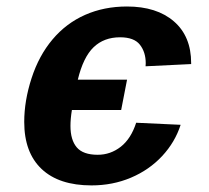

<svg xmlns="http://www.w3.org/2000/svg" viewBox="-20 -558 640 588"><path d="M279.3 -84Q318.4 -84 349.9 -108.6Q381.3 -133.3 397 -182.1L533.2 -175.8Q516.1 -122.6 476.6 -80.1Q437 -37.6 381.1 -13.9Q325.2 9.8 260.3 9.8Q160.6 9.8 107.4 -40.5Q54.2 -90.8 54.2 -184.6Q54.2 -249.5 76.7 -318.6Q99.1 -387.7 140.9 -437.3Q182.6 -486.8 240.7 -512.5Q298.8 -538.1 368.7 -538.1Q460 -538.1 512.7 -492.4Q565.4 -446.8 565.4 -364.7V-361.8L425.8 -355L426.3 -364.3Q426.3 -398.4 408.4 -421.1Q390.6 -443.8 347.7 -443.8Q298.3 -443.8 266.6 -413.3Q234.9 -382.8 218.3 -314H369.1L351.1 -221.2H200.2Q195.8 -194.3 195.8 -172.4Q195.8 -129.4 215.1 -106.7Q234.4 -84 279.3 -84Z"/></svg>

Font: Cousine
Style: Bold Italic
Weight: 700
Italic angle: -12°
Monospace: yes
Designer: Steve Matteson
Foundry: Ascender Corporation
Version: Version 1.20